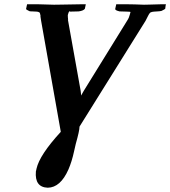

<svg xmlns="http://www.w3.org/2000/svg" viewBox="-20 -666 794 896"><path d="M263.7 -50.8 171.9 -568.8 168.5 -590.8H169.4Q167 -606 164.1 -607.9Q157.7 -611.8 150.9 -611.8L130.4 -612.8Q119.6 -612.8 117.7 -613.8Q102.5 -620.6 101.6 -624L106.4 -646H130.4Q130.4 -646 160.2 -646Q214.4 -644 231.9 -644Q233.4 -644 268.1 -644.5Q346.7 -646 355.5 -646H380.4L376 -625Q369.1 -615.7 347.2 -612.8L307.1 -611.8Q304.2 -612.8 303.7 -613.8Q299.3 -607.9 297.4 -599.1L296.4 -595.2Q296.4 -585.4 297.9 -574.2H296.9Q308.1 -511.2 356.4 -242.2L358.9 -220.2Q360.8 -223.6 364.3 -230.5Q369.1 -239.3 371.6 -243.2L576.2 -574.2Q581.5 -582.5 583.5 -590.8Q585.4 -594.7 585.9 -598.1L588.9 -609.9L593.3 -608.9Q587.9 -611.8 572.3 -611.8Q567.9 -611.8 556.2 -612.3Q543.5 -612.8 538.1 -612.8Q517.1 -617.7 517.6 -624L522.5 -646H546.4H577.1Q593.8 -646 608.4 -645.5L651.9 -644Q652.8 -644 676.3 -644.5Q723.6 -646 729.5 -646H754.4L752.9 -640.1L751 -625Q749 -622.6 733.9 -615.2Q726.6 -613.3 715.3 -612.8L699.2 -611.8Q689.5 -611.3 682.1 -607.9Q676.3 -603.5 670.9 -591.8Q666.5 -582.5 659.2 -568.8L351.1 -75.2Q351.1 -65.4 346.7 -45.4Q342.3 -25.4 333.5 5.9Q329.6 20 325.7 40Q315.4 87.9 299.3 125Q262.2 209 203.1 210Q141.1 208 147.5 133.8Q147.9 131.8 148.9 128.4Q149.9 123 150.4 121.1Q164.6 57.1 263.7 -50.8Z"/></svg>

Font: Linux Libertine Slanted O
Style: Bold Slanted
Weight: 700
Designer: Philipp H. Poll
Foundry: Philipp H. Poll
Version: Version 5.0.0